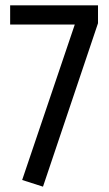

<svg xmlns="http://www.w3.org/2000/svg" viewBox="-20 -689 409 719"><path d="M347 -602 141 10 63 -15 260 -597H18V-669H347Z"/></svg>

Font: Fira Sans Compressed
Style: Regular
Weight: 400
Width: 1
Designer: bBox Type GmbH & Carrois Corporate GbR & Edenspiekermann AG
Foundry: bBox Type GmbH & Carrois Corporate GbR & Edenspiekermann AG
Version: Version 4.301